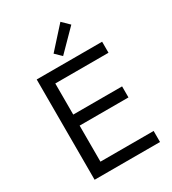

<svg xmlns="http://www.w3.org/2000/svg" viewBox="-217 -1030 1024 1144"><g transform="rotate(-30 295.0 -458.5)"><path d="M90 0V-690H540V-614H174V-400H510V-324H174V-76H540V0ZM254 -773 384 -917 432 -870 296 -732Z"/></g></svg>

Font: Oxanium ExtraLight
Style: Regular
Weight: 400
Version: Version 2.000